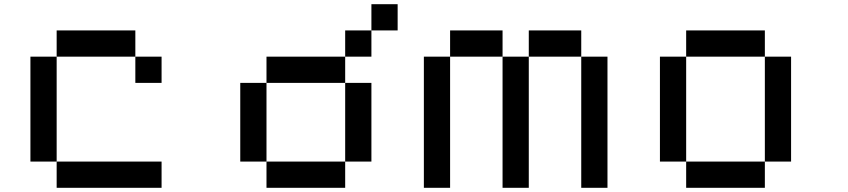

<svg xmlns="http://www.w3.org/2000/svg" viewBox="-20 -895 4040 915"><path d="M250 -750H625V-625H250ZM625 -625H750V-500H625ZM250 -625V-125H125V-625ZM250 -125H750V0H250Z M1395 -250V-247.5ZM1395 -247.5V-240ZM1750 -875H1875V-750H1750ZM1750 -750V-625H1625V-750ZM1625 -625V-500H1250V-625ZM1625 -500H1750V-125H1625ZM1625 -125V0H1250V-125ZM1250 -125H1125V-500H1250Z M2125 -750H2375V-625H2125ZM2375 -625H2500V0H2375ZM2500 -625V-750H2750V-625ZM2750 -625H2875V0H2750ZM2125 -625V0H2000V-625Z M3250 -750H3625V-625H3250ZM3625 -625H3750V-125H3625ZM3625 -125V0H3250V-125ZM3250 -125H3125V-625H3250Z"/></svg>

Font: Dogica
Style: Regular
Weight: 400
Monospace: yes
Designer: Roberto Mocci
Version: Version 001.012